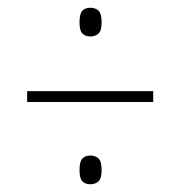

<svg xmlns="http://www.w3.org/2000/svg" viewBox="-20 -607 465 495"><path d="M213 -513Q200 -513 192.5 -520.5Q185 -528 185 -549Q185 -572 192.5 -579.5Q200 -587 213 -587Q226 -587 234 -579.5Q242 -572 242 -549Q242 -528 234 -520.5Q226 -513 213 -513ZM50 -344V-372H375V-344ZM213 -132Q200 -132 192.5 -139.5Q185 -147 185 -168Q185 -191 192.5 -198.5Q200 -206 213 -206Q226 -206 234 -198.5Q242 -191 242 -168Q242 -147 234 -139.5Q226 -132 213 -132Z"/></svg>

Font: Noto Serif Myanmar ExtraCondensed Thin
Style: Regular
Weight: 100
Width: 2
Designer: Ben Mitchell and the Monotype Design Team
Foundry: Monotype Imaging Inc.
Version: Version 2.106; ttfautohint (v1.8.4.7-5d5b)